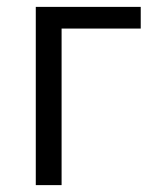

<svg xmlns="http://www.w3.org/2000/svg" viewBox="-20 -538 443 558"><path d="M84 0V-518H389V-455H159V0Z"/></svg>

Font: Ubuntu Sans
Style: Regular
Weight: 400
Designer: Dalton Maag Ltd
Foundry: Dalton Maag Ltd
Version: Version 1.006; ttfautohint (v1.8.4.7-5d5b)